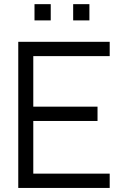

<svg xmlns="http://www.w3.org/2000/svg" viewBox="-20 -926 610 946"><path d="M340.5 -825.5V-905.5H420.5V-825.5ZM150 -825.5V-905.5H230V-825.5ZM70 0V-720H520.5V-649.5H144V-400.5H460.5V-330H144V-70.5H520.5V0Z"/></svg>

Font: Vela Sans
Style: Regular
Weight: 400
Designer: Principal design: Mikhail Sharanda - project Manrope.
Design modification: Ravid Balaliev
Foundry: Mikhail Sharanda
Version: Version 1.001